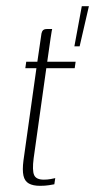

<svg xmlns="http://www.w3.org/2000/svg" viewBox="-20 -599 308 622"><path d="M110 3Q87 3 73.5 -4.5Q60 -12 56 -30Q52 -48 56 -79L98 -378H62L65 -399H101L113 -481Q114 -492 116.5 -497Q119 -502 123 -503.5Q127 -505 132 -505H149Q149 -505 147.5 -498Q146 -491 144 -476L133 -399H225L222 -378H130L89 -86Q84 -47 90.5 -32Q97 -17 122 -17Q134 -17 144.5 -19Q155 -21 159 -22L156 -2Q151 -1 138.5 1Q126 3 110 3ZM221 -449 245 -579H268L238 -449Z"/></svg>

Font: Genos ExtraLight
Style: Italic
Weight: 250
Italic angle: -8°
Designer: Robert E. Leuschke
Foundry: Robert E. Leuschke
Version: Version 1.010